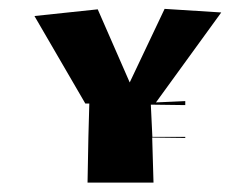

<svg xmlns="http://www.w3.org/2000/svg" viewBox="-20 -542 551 422"><path d="M172.4 -140.6H317.4L314.5 -239.7L387.2 -238.8V-241.2H314.9L311.5 -312L387.2 -311V-319.8L322.8 -316.9L466.3 -514.6L341.8 -522.5L265.1 -360.8L194.8 -521.5L55.7 -506.8L167.5 -314.5H176.3L174.3 -241.7Z"/></svg>

Font: Luckiest Guy
Style: Regular
Weight: 400
Designer: Astigmatic (AOETI)
Foundry: Astigmatic (AOETI)
Version: Version 1.001